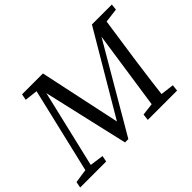

<svg xmlns="http://www.w3.org/2000/svg" viewBox="-133 -936 1202 1202"><g transform="rotate(-45 468.0 -335.0)"><path d="M-7.2 0H223.1L231.1 -40.4L123.3 -55.4H102.9L0.8 -40.4L-7.2 0ZM79.9 0H127.1L279 -644.2H231.9L79.9 0ZM390.9 -1H420.4L811.1 -669.7H766.6L424.6 -90L453.3 -104.2L332.9 -669.7H148L140 -629.3L275.9 -613.4L240.3 -656.7L390.9 -1ZM591.4 0H850.7L855.8 -42.3L737.3 -57.3H719L596.5 -42.3L591.4 0ZM670.4 0H760.1C772.1 -103 786.1 -209 800.2 -312L852.2 -669.7H785L764.2 -637.4L670.4 0ZM800 -614.3H818.4L938.8 -629.3L942.9 -669.7H800.2L800 -614.3Z"/></g></svg>

Font: Source Serif Variable
Style: Italic
Weight: 389
Italic angle: -12°
Designer: Frank Grießhammer
Foundry: Adobe Systems Incorporated
Version: Version 3.001;hotconv 1.0.111;makeotfexe 2.5.65597